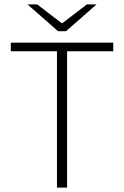

<svg xmlns="http://www.w3.org/2000/svg" viewBox="-20 -853 564 873"><path d="M239 0V-620H29V-659H495V-620H285V0ZM244 -711 105 -833H149L260 -748H264L375 -833H419L280 -711Z"/></svg>

Font: Mada Light
Style: Regular
Weight: 300
Designer: Khaled Hosny
Version: Version 1.5